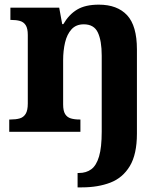

<svg xmlns="http://www.w3.org/2000/svg" viewBox="-20 -569 707 829"><path d="M315 240V177.9H321Q352.4 177.9 374.3 161.7Q396.2 145.5 407.7 106.4Q419.2 67.4 419.2 -0.3V-328.8Q419.2 -393.2 402.5 -428.6Q385.9 -464 341.7 -464Q308.3 -464 288.8 -442.4Q269.2 -420.8 260.9 -385.5Q252.6 -350.2 252.6 -309V-118.3Q252.6 -90.4 261.2 -76.5Q269.8 -62.6 285.7 -57.8Q301.6 -53 323.6 -53H327.2V0H19.9V-53H25.6Q48.6 -53 65 -57.7Q81.5 -62.4 90.8 -77.4Q100 -92.3 100 -122.1V-417.9Q100 -446.1 91.1 -460.1Q82.2 -474 66.3 -478.5Q50.5 -483 28.5 -483H24.9V-536H235.6L248.6 -464.9H253.6Q277.6 -506.4 313 -527.6Q348.3 -548.9 406.7 -548.9Q486.3 -548.9 528.8 -503.3Q571.2 -457.6 571.2 -355.8V8Q571.2 97 540.6 148Q509.9 199 456.5 219.5Q403.1 240 334 240Z"/></svg>

Font: Noto Serif Malayalam
Style: Regular
Weight: 400
Designer: Indian type Foundry, Jelle Bosma, Monotype Design Team
Foundry: Monotype Imaging Inc.
Version: Version 2.103